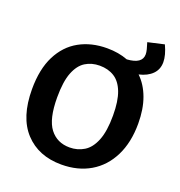

<svg xmlns="http://www.w3.org/2000/svg" viewBox="-151 -979 1046 1118"><g transform="rotate(20 372.0 -420.0)"><path d="M352 12Q210 12 126 -78.5Q42 -169 42 -343Q42 -467 84 -550Q126 -633 200.5 -674.5Q275 -716 373 -716Q444 -716 501 -694Q595 -700 595 -759Q595 -772 590.5 -789.5Q586 -807 579 -829L680 -852Q707 -794 707 -751Q707 -706 677.5 -676.5Q648 -647 596 -635Q642 -591 667 -523Q692 -455 692 -365Q692 -248 649.5 -163Q607 -78 530.5 -33Q454 12 352 12ZM363 -98Q412 -98 452 -122.5Q492 -147 515 -204.5Q538 -262 538 -359Q538 -449 517 -503.5Q496 -558 457.5 -582Q419 -606 367 -606Q317 -606 278.5 -582Q240 -558 218 -502Q196 -446 196 -348Q196 -214 240.5 -156Q285 -98 363 -98Z"/></g></svg>

Font: Bitter
Style: Bold
Weight: 700
Designer: Sol Matas, and Bitter project Authors
Foundry: Sol Matas
Version: Version 2.001